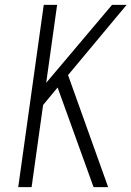

<svg xmlns="http://www.w3.org/2000/svg" viewBox="-20 -770 541 790"><path d="M365 0 217 -410 145 -323 158 -415 441 -750H501L260 -461L425 0ZM55 0 160 -750H215L110 0Z"/></svg>

Font: Mohave Light Light
Style: Italic
Weight: 300
Italic angle: -8°
Version: Version 2.003